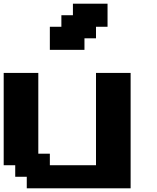

<svg xmlns="http://www.w3.org/2000/svg" viewBox="-20 -1020 852 1040"><path d="M125 0H687.5V-625H500V-125H250V-187.5H187.5V-625H0V-125H62.5V-62.5H125ZM250 -750H437.5V-812.5H500V-875H562.5V-1000H375V-937.5H312.5V-875H250Z"/></svg>

Font: Faithful 32x
Style: Semibold
Weight: 400
Foundry: Faithful Resource Pack
Version: Version 1.0; January 27, 2023